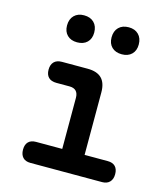

<svg xmlns="http://www.w3.org/2000/svg" viewBox="-116 -873 831 962"><g transform="rotate(15 300.0 -392.0)"><path d="M504 -109Q530 -109 543.5 -95Q557 -81 557 -55Q557 -29 543 -14.5Q529 0 504 0H132Q106 0 92.5 -14.5Q79 -29 79 -55Q79 -81 92.5 -95Q106 -109 132 -109H268V-374Q268 -397 256.5 -409Q245 -421 222 -421H154Q127 -421 113 -435Q99 -449 99 -475Q99 -501 113 -515.5Q127 -530 154 -530H287Q336 -530 360 -506Q384 -482 384 -433V-109ZM433 -644Q400 -644 381 -662.5Q362 -681 362 -713Q362 -746 381 -765Q400 -784 433 -784Q465 -784 484 -765Q503 -746 503 -713Q503 -681 484 -662.5Q465 -644 433 -644ZM201 -644Q169 -644 150 -662.5Q131 -681 131 -713Q131 -746 150 -765Q169 -784 201 -784Q234 -784 253 -765Q272 -746 272 -713Q272 -681 253 -662.5Q234 -644 201 -644Z"/></g></svg>

Font: Maple Mono SemiBold
Style: Regular
Weight: 600
Monospace: yes
Designer: subframe7536
Version: Version 7.000